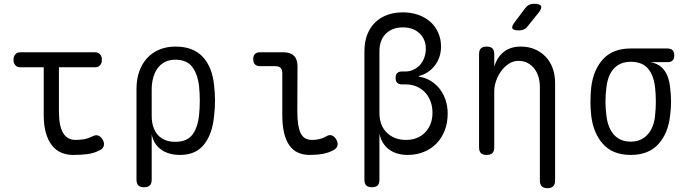

<svg xmlns="http://www.w3.org/2000/svg" viewBox="-20 -805 3640 1010"><path d="M480 -530Q497 -530 506.5 -519Q516 -508 516 -490.5Q516 -473 506.5 -462Q497 -451 480 -451H290V-218Q290 -142 312 -105.5Q334 -69 377 -69Q401 -69 421.5 -72.5Q442 -76 465 -87Q483 -97 496.5 -92Q510 -87 520 -71Q530 -53 526 -38Q522 -23 505 -15Q475 1 441.5 5.5Q408 10 365 10Q331 10 302.5 -2Q274 -14 253.5 -40Q233 -66 221.5 -105.5Q210 -145 210 -200V-451H87Q70 -451 60.5 -462Q51 -473 51 -490.5Q51 -508 60.5 -519Q70 -530 87 -530Z M738 180Q718 180 708 170.5Q698 161 698 140V-337Q698 -388 712.5 -429Q727 -470 753.5 -499Q780 -528 818 -544Q856 -560 903 -560Q997 -560 1047 -505.5Q1097 -451 1106 -357Q1111 -317 1111 -275.5Q1111 -234 1106 -194Q1097 -100 1053.5 -45Q1010 10 927 10Q866 10 826.5 -19Q787 -48 778 -99V140Q778 161 768 170.5Q758 180 738 180ZM902 -59Q962 -59 990.5 -94.5Q1019 -130 1027 -197Q1031 -236 1031 -275.5Q1031 -315 1027 -353Q1019 -418 990 -454.5Q961 -491 902 -491Q873 -491 850 -480Q827 -469 811 -448.5Q795 -428 786.5 -398.5Q778 -369 778 -333V-197Q778 -131 810.5 -95Q843 -59 902 -59Z M1544 -218Q1544 -142 1561 -105.5Q1578 -69 1622 -69Q1641 -69 1659 -73Q1677 -77 1695 -87Q1712 -98 1726 -92.5Q1740 -87 1749 -71Q1759 -53 1755 -38.5Q1751 -24 1734 -15Q1708 -1 1677.5 4.5Q1647 10 1609 10Q1575 10 1548 -2Q1521 -14 1502.5 -40Q1484 -66 1474.5 -105.5Q1465 -145 1465 -200V-420Q1465 -439 1456 -448Q1447 -457 1428 -457H1348Q1330 -457 1321 -466.5Q1312 -476 1312 -494Q1312 -512 1321 -521Q1330 -530 1348 -530H1470Q1508 -530 1526.5 -511.5Q1545 -493 1545 -455Z M1936 180Q1916 180 1906.5 170.5Q1897 161 1897 140V-535Q1897 -584 1911.5 -622Q1926 -660 1953 -686.5Q1980 -713 2017 -726.5Q2054 -740 2099 -740Q2143 -740 2180 -727Q2217 -714 2243.5 -690.5Q2270 -667 2285 -633.5Q2300 -600 2300 -560Q2300 -503 2267.5 -460.5Q2235 -418 2183 -405V-402Q2217 -397 2245 -380Q2273 -363 2293 -337.5Q2313 -312 2324 -278.5Q2335 -245 2335 -208Q2335 -159 2319.5 -119Q2304 -79 2276.5 -50.5Q2249 -22 2210 -6Q2171 10 2125 10Q2064 10 2025 -20Q1986 -50 1976 -103V140Q1976 161 1966.5 170.5Q1957 180 1936 180ZM2095 -429H2114Q2135 -429 2154.5 -438Q2174 -447 2188.5 -462.5Q2203 -478 2211.5 -500.5Q2220 -523 2220 -549Q2220 -598 2187 -629.5Q2154 -661 2099 -661Q2044 -661 2010 -628Q1976 -595 1976 -535V-211Q1976 -145 2015 -107Q2054 -69 2116 -69Q2147 -69 2172 -79Q2197 -89 2215.5 -107.5Q2234 -126 2244.5 -152.5Q2255 -179 2255 -212Q2255 -245 2244.5 -272.5Q2234 -300 2215.5 -319.5Q2197 -339 2171 -350Q2145 -361 2114 -361H2095Q2078 -361 2069.5 -369.5Q2061 -378 2061 -395Q2061 -412 2069.5 -420.5Q2078 -429 2095 -429Z M2580 -326V-30Q2580 -9 2570 0.5Q2560 10 2540 10Q2520 10 2510 0.5Q2500 -9 2500 -30V-520Q2500 -541 2510 -550.5Q2520 -560 2540 -560Q2560 -560 2570 -550.5Q2580 -541 2580 -520V-454Q2595 -504 2630 -532Q2665 -560 2720 -560Q2760 -560 2793 -546Q2826 -532 2850 -507Q2874 -482 2887 -447Q2900 -412 2900 -369V145Q2900 165 2890 175Q2880 185 2860 185Q2840 185 2830 175Q2820 165 2820 145V-347Q2820 -374 2813 -399Q2806 -424 2791.5 -443Q2777 -462 2756 -473.5Q2735 -485 2707 -485Q2680 -485 2656.5 -469.5Q2633 -454 2616 -430.5Q2599 -407 2589.5 -379Q2580 -351 2580 -326ZM2756 -667Q2747 -655 2735.5 -650Q2724 -645 2710 -645Q2681 -645 2675.5 -655.5Q2670 -666 2688 -689L2742 -761Q2751 -773 2762.5 -779Q2774 -785 2789 -785Q2820 -785 2826 -773.5Q2832 -762 2813 -738Z M3491 -478H3402Q3450 -469 3475 -434.5Q3500 -400 3505 -345Q3510 -308 3510 -271Q3510 -234 3505 -197Q3495 -104 3443.5 -47Q3392 10 3298 10Q3204 10 3152.5 -47Q3101 -104 3090 -197Q3086 -234 3086 -271Q3086 -308 3090 -345Q3101 -438 3152.5 -494Q3204 -550 3298 -550H3491Q3509 -550 3518 -541Q3527 -532 3527 -514Q3527 -496 3518 -487Q3509 -478 3491 -478ZM3298 -60Q3326 -60 3348 -69.5Q3370 -79 3386.5 -97Q3403 -115 3413 -140.5Q3423 -166 3426 -197Q3430 -234 3430 -271Q3430 -308 3426 -345Q3419 -409 3388.5 -444.5Q3358 -480 3298 -480Q3242 -480 3209.5 -444.5Q3177 -409 3170 -345Q3165 -308 3165 -271Q3165 -234 3170 -197Q3177 -133 3209.5 -96.5Q3242 -60 3298 -60Z"/></svg>

Font: Maple Mono NL Light
Style: Regular
Weight: 300
Monospace: yes
Designer: subframe7536
Version: Version 7.000